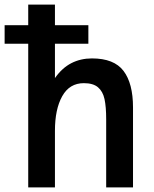

<svg xmlns="http://www.w3.org/2000/svg" viewBox="-45 -810 665 830"><path d="M77 -621H-25V-701H77V-790H192.5V-701H337V-621H192.5V-472.5Q223.5 -516.5 263.5 -537Q303.5 -557.5 352.5 -557.5Q448 -557.5 489 -503.5Q530 -449.5 530 -345.5V0H414V-294Q414 -348.5 406.8 -381.8Q399.5 -415 378.5 -432.8Q357.5 -450.5 317.5 -450.5Q255.5 -450.5 224 -394.2Q192.5 -338 192.5 -244.5V0H77Z"/></svg>

Font: JuliaMono SemiBold
Style: Regular
Weight: 600
Monospace: yes
Designer: cormullion
Foundry: corm
Version: Version 0.055; ttfautohint (v1.8.4)